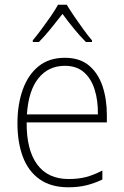

<svg xmlns="http://www.w3.org/2000/svg" viewBox="-20 -784 527 814"><path d="M255 -539Q318 -539 357 -506.5Q396 -474 414.5 -419Q433 -364 433 -297V-265H93Q92 -149 137.5 -87Q183 -25 271 -25Q311 -25 343 -33Q375 -41 414 -61V-23Q381 -7 346.5 1.5Q312 10 270 10Q196 10 148 -24Q100 -58 77 -119Q54 -180 54 -262Q54 -341 76.5 -404Q99 -467 143.5 -503Q188 -539 255 -539ZM255 -505Q186 -505 143.5 -453Q101 -401 94 -299H395Q396 -358 381 -405Q366 -452 335 -478.5Q304 -505 255 -505ZM263 -764Q276 -742 295.5 -713.5Q315 -685 335 -657.5Q355 -630 370 -613V-606H344Q319 -631 292.5 -663.5Q266 -696 245 -725Q223 -697 196.5 -664Q170 -631 145 -606H119V-613Q135 -632 155.5 -659.5Q176 -687 195 -714.5Q214 -742 226 -764Z"/></svg>

Font: Noto Sans Gujarati UI SemiCondensed ExtraLight
Style: Regular
Weight: 200
Width: 4
Designer: Jelle Bosma - Monotype Design Team, Universal Thirst
Foundry: Monotype Imaging Inc.
Version: Version 2.106; ttfautohint (v1.8.4.7-5d5b)